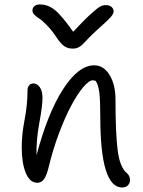

<svg xmlns="http://www.w3.org/2000/svg" viewBox="-20 -849 641 858"><path d="M453.1 -826.2Q469.2 -826.2 478.5 -817.9Q487.8 -809.6 487.8 -797.9Q487.8 -787.6 474.4 -772.2Q460.9 -756.8 409.2 -710.9Q391.1 -694.3 373 -675.5Q355 -656.7 347.9 -649.4Q340.8 -642.1 330.1 -637Q319.3 -631.8 305.2 -631.8Q283.2 -631.8 267.3 -642.6Q251.5 -653.3 231.9 -683.1Q210.9 -714.4 189.2 -736.6Q167.5 -758.8 154.5 -766.8Q141.6 -774.9 133.3 -783.4Q125 -792 125 -801.8Q125 -814.5 134 -821.8Q143.1 -829.1 158.2 -829.1Q193.4 -829.1 223.6 -805.7Q253.9 -782.2 307.1 -707Q356.9 -760.7 387.2 -787.8Q417.5 -814.9 429 -820.6Q440.4 -826.2 453.1 -826.2ZM525.9 -11.2Q428.2 -11.2 428.2 -326.2Q428.2 -401.4 423.8 -436Q419.4 -470.7 407.2 -487.8Q397.5 -490.2 395 -490.2Q377.4 -490.2 351.1 -458.5Q324.7 -426.8 297.4 -375.2Q270 -323.7 243.4 -252.7Q216.8 -181.6 199.2 -108.9Q189.5 -66.9 177.5 -49.6Q165.5 -32.2 147 -32.2Q113.3 -32.2 95.2 -76.2Q77.1 -120.1 77.1 -191.9Q77.1 -248 90.1 -314.9Q103 -381.8 103 -445.8Q103 -459 110.1 -467.5Q117.2 -476.1 129.9 -476.1Q145 -476.1 157.5 -459.7Q169.9 -443.4 169.9 -410.2Q169.9 -376 155.8 -300Q141.6 -224.1 143.1 -154.8Q193.4 -344.7 262.2 -450.9Q331.1 -557.1 400.9 -557.1Q443.4 -557.1 469.7 -513.9Q496.1 -470.7 496.1 -402.8Q496.1 -255.9 505.6 -179Q515.1 -102.1 546.9 -75.2Q561 -64 561 -43.9Q561 -31.2 552 -21.2Q543 -11.2 525.9 -11.2Z"/></svg>

Font: Shantell Sans Irregular Bouncy
Style: Regular
Weight: 300
Designer: Stephen Nixon, Anya Danilova, Shantell Martin
Foundry: Arrow Type
Version: Version 1.006;[9816181b4]